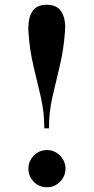

<svg xmlns="http://www.w3.org/2000/svg" viewBox="-20 -778 394 808"><path d="M166.5 -238Q166.5 -305.5 151.8 -369.2Q137 -433 120.8 -500.5Q104.5 -568 99.5 -647Q99 -652.5 99.2 -656.8Q99.5 -661 99.5 -665.5Q99.5 -704.5 117 -731.2Q134.5 -758 176.5 -758Q218.5 -758 236.5 -731.2Q254.5 -704.5 254.5 -665.5Q254.5 -661 254 -656.8Q253.5 -652.5 253.5 -647Q248 -568 231.5 -500.5Q215 -433 200.5 -369.2Q186 -305.5 186 -238ZM177.5 10Q145 10 122.2 -13Q99.5 -36 99.5 -68Q99.5 -100 122.2 -123.2Q145 -146.5 177.5 -146.5Q209.5 -146.5 232.5 -123.2Q255.5 -100 255.5 -68Q255.5 -36 232.5 -13Q209.5 10 177.5 10Z"/></svg>

Font: Bodoni Moda SemiBold
Style: Regular
Weight: 600
Designer: Owen Earl
Foundry: indestructible type
Version: Version 2.005; ttfautohint (v1.8.4.7-5d5b)